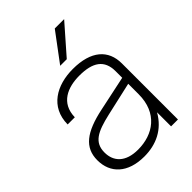

<svg xmlns="http://www.w3.org/2000/svg" viewBox="-220 -824 928 928"><g transform="rotate(-45 244.5 -360.0)"><path d="M397 0H444V-383C444 -475 382 -532 257 -532C147 -532 51 -479 50 -360H99C101 -456 177 -487 257 -487C348 -487 396 -455 396 -378V-333L217 -295C89 -268 29 -223 29 -136C29 -48 90 12 203 12C283 12 354 -20 397 -96ZM80 -138C80 -207 128 -231 224 -253L396 -292V-221C396 -92 308 -33 205 -33C119 -33 80 -77 80 -138ZM225 -586H270L398 -732H334Z"/></g></svg>

Font: Aspekta 200
Style: Regular
Weight: 200
Designer: Ivo Dolenc
Version: Version 2.000